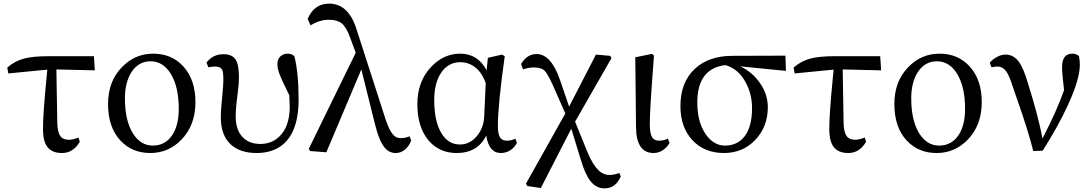

<svg xmlns="http://www.w3.org/2000/svg" viewBox="-20 -830 6018 1059"><path d="M322 14Q268 14 242.5 -18Q217 -50 217 -119Q217 -201 237 -405Q240 -433 241 -446L26 -425L20 -457Q62 -494 113 -507Q161 -520 247 -520H498L503 -442L291 -447L296 -152Q297 -100 314 -78Q328 -59 361 -59Q379 -59 413 -71L420 -48Q384 14 322 14Z M645 -54Q576 -127 576 -256Q576 -383 654 -461Q725 -534 825 -534Q926 -534 990 -465Q1058 -391 1058 -267Q1058 -139 980 -59Q909 14 809 14Q709 14 645 -54ZM823 -27Q892 -27 931 -86Q966 -141 966 -229Q966 -351 922 -423Q879 -492 811 -492Q744 -492 705 -432Q669 -375 669 -288Q669 -164 714 -93Q756 -27 823 -27Z M1396 14Q1304 14 1253 -33Q1198 -84 1198 -181Q1198 -225 1206 -301Q1212 -362 1212 -390Q1212 -433 1205 -446Q1196 -463 1166 -463Q1153 -463 1129 -459L1119 -485Q1154 -531 1212 -531Q1261 -531 1280 -501Q1298 -472 1298 -402Q1298 -369 1290 -307Q1280 -233 1280 -187Q1280 -115 1316.5 -75.5Q1353 -36 1416 -36Q1487 -36 1532 -89Q1578 -144 1578 -242Q1578 -257 1576 -293Q1576 -300 1576 -304Q1535 -386 1521 -423Q1510 -453 1510 -476Q1510 -503 1526 -518.5Q1542 -534 1566 -534Q1591 -534 1604 -519Q1627 -426 1627 -280Q1627 -130 1563 -55Q1503 14 1396 14Z M2163 14Q2127 14 2103 -14Q2072 -50 2049 -142L1973 -447L1780 10L1690 3L1683 -9L1942 -539L1911 -623Q1891 -680 1864 -702Q1839 -721 1794 -721Q1742 -721 1693 -690L1677 -726Q1713 -810 1795 -810Q1903 -810 1947 -667L2107 -171Q2127 -112 2146 -90Q2163 -68 2190 -68Q2213 -68 2239 -78L2248 -55Q2236 -23 2213 -4.5Q2190 14 2163 14Z M2499 14Q2404 14 2345 -54Q2282 -127 2282 -256Q2282 -381 2358 -461Q2427 -534 2518 -534Q2616 -534 2664 -442L2671 -511L2749 -529L2764 -520Q2726 -250 2726 -136Q2726 -89 2739 -71Q2750 -54 2776 -54Q2798 -54 2823 -65L2831 -42Q2818 -17 2796 -2Q2772 14 2742 14Q2677 14 2662 -82Q2614 14 2499 14ZM2517 -33Q2570 -33 2608 -77Q2649 -123 2651 -193L2659 -371Q2640 -427 2603 -457Q2566 -487 2519 -487Q2451 -487 2412 -427Q2375 -370 2375 -279Q2375 -160 2415 -95Q2452 -33 2517 -33Z M3314 209Q3268 209 3236 168Q3207 131 3183 49L3131 -120L2963 207L2888 196L2881 183L3098 -204L3032 -354Q3001 -424 2982 -442Q2964 -458 2924 -458Q2899 -458 2870 -449Q2867 -448 2865 -447L2854 -477Q2887 -532 2939 -532Q3018 -532 3067 -394L3119 -242L3267 -529L3345 -522L3353 -510L3152 -159L3221 11Q3250 79 3280 108Q3307 135 3343 135Q3367 135 3396 124L3404 143Q3376 209 3314 209Z M3585 14Q3489 14 3488 -130L3484 -514L3577 -533L3587 -523Q3586 -504 3583 -468Q3563 -208 3564 -138Q3565 -90 3578 -71Q3590 -54 3616 -54Q3638 -54 3664 -65L3673 -42Q3660 -18 3638 -3Q3614 14 3585 14Z M3973 14Q3865 14 3799 -57Q3733 -128 3733 -245Q3733 -377 3813 -451Q3889 -521 4016 -522L4312 -523L4315 -439L4063 -464Q4131 -432 4173 -370Q4215 -308 4215 -239Q4215 -131 4146 -58.5Q4077 14 3973 14ZM3979 -27Q4047 -27 4087 -78Q4128 -132 4128 -233Q4128 -312 4092 -377Q4052 -451 3981 -471Q3826 -452 3826 -265Q3826 -156 3873 -89Q3916 -27 3979 -27Z M4659 14Q4605 14 4579.5 -18Q4554 -50 4554 -119Q4554 -201 4574 -405Q4577 -433 4578 -446L4363 -425L4357 -457Q4399 -494 4450 -507Q4498 -520 4584 -520H4835L4840 -442L4628 -447L4633 -152Q4634 -100 4651 -78Q4665 -59 4698 -59Q4716 -59 4750 -71L4757 -48Q4721 14 4659 14Z M4982 -54Q4913 -127 4913 -256Q4913 -383 4991 -461Q5062 -534 5162 -534Q5263 -534 5327 -465Q5395 -391 5395 -267Q5395 -139 5317 -59Q5246 14 5146 14Q5046 14 4982 -54ZM5160 -27Q5229 -27 5268 -86Q5303 -141 5303 -229Q5303 -351 5259 -423Q5216 -492 5148 -492Q5081 -492 5042 -432Q5006 -375 5006 -288Q5006 -164 5051 -93Q5093 -27 5160 -27Z M5679 3Q5653 -104 5586 -294Q5571 -339 5563 -361Q5545 -417 5528 -439Q5509 -463 5483 -463Q5469 -463 5449 -459L5439 -484Q5456 -504 5480 -516.5Q5504 -529 5527 -529Q5567 -529 5596 -494Q5625 -457 5649 -373Q5707 -189 5730 -66Q5811 -223 5849 -333Q5838 -422 5838 -461Q5838 -534 5895 -534Q5916 -534 5931 -521Q5936 -499 5936 -473Q5936 -393 5870 -250Q5817 -134 5731 1Z"/></svg>

Font: GenRyuMin TW M
Style: Regular
Weight: 500
Version: Version 1.501;PS 1;hotconv 16.6.51;makeotf.lib2.5.65220